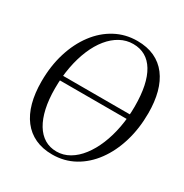

<svg xmlns="http://www.w3.org/2000/svg" viewBox="-175 -890 995 1038"><g transform="rotate(30 323.0 -371.0)"><path d="M293.5 11Q233 11 186.8 -10.5Q140.5 -32 109.2 -72.8Q78 -113.5 62.2 -171.5Q46.5 -229.5 46.5 -302.5Q46.5 -399.5 71.8 -481.2Q97 -563 142.8 -623.8Q188.5 -684.5 250.8 -718Q313 -751.5 387 -751.5Q448.5 -751.5 494.8 -730Q541 -708.5 571.8 -668Q602.5 -627.5 617.8 -570.5Q633 -513.5 633 -442.5Q633 -346.5 608.2 -264Q583.5 -181.5 538.2 -119.8Q493 -58 430.8 -23.5Q368.5 11 293.5 11ZM305.5 -14.5Q348 -14.5 385.5 -36.5Q423 -58.5 453.2 -97.8Q483.5 -137 505.5 -190.2Q527.5 -243.5 539.2 -306.2Q551 -369 551 -437Q551 -507.5 539.8 -561.2Q528.5 -615 506.2 -651.8Q484 -688.5 451.5 -707.2Q419 -726 376 -726Q333.5 -726 295.8 -705.5Q258 -685 227.2 -647.2Q196.5 -609.5 174.5 -557.2Q152.5 -505 140.5 -441.5Q128.5 -378 128.5 -306.5Q128.5 -237.5 140.5 -183.5Q152.5 -129.5 175.2 -91.8Q198 -54 230.8 -34.2Q263.5 -14.5 305.5 -14.5ZM583.5 -387 579.5 -357H96L100 -387Z"/></g></svg>

Font: Merriweather 144pt Light
Style: Italic
Weight: 300
Italic angle: -7.8°
Version: Version 2.101